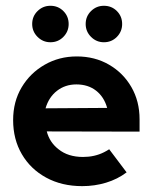

<svg xmlns="http://www.w3.org/2000/svg" viewBox="-20 -624 519 658"><path d="M413.9 -33.3Q382.6 -9.7 343.4 2.1Q304.2 13.9 261.8 13.9Q191.7 13.9 138.2 -15.3Q84.7 -44.4 54.9 -95.5Q25 -146.5 25 -212.5Q25 -275.7 54.2 -324.7Q83.3 -373.6 133 -402.1Q182.6 -430.6 243.1 -430.6Q304.9 -430.6 353.5 -402.4Q402.1 -374.3 430.2 -325.7Q458.3 -277.1 458.3 -215.3V-172.9L140.3 -173.6Q150 -136.1 180.6 -112.5Q213.2 -86.1 264.6 -86.1Q304.2 -86.1 336.1 -102.1Q345.8 -106.9 354.2 -112.5Q354.2 -112.5 413.9 -33.3ZM347.2 -254.2Q336.8 -291.7 309.4 -313.2Q281.9 -334.7 241.7 -334.7Q203.5 -334.7 175.3 -312.8Q147.2 -291 136.1 -252.8Q136.1 -252.8 347.2 -254.2ZM152.8 -479.2Q127.1 -479.2 108.7 -497.6Q90.3 -516 90.3 -541.7Q90.3 -568.1 108.7 -586.1Q127.1 -604.2 152.8 -604.2Q179.2 -604.2 197.2 -586.1Q215.3 -568.1 215.3 -541.7Q215.3 -516 197.2 -497.6Q179.2 -479.2 152.8 -479.2ZM336.1 -479.2Q310.4 -479.2 292 -497.6Q273.6 -516 273.6 -541.7Q273.6 -568.1 292 -586.1Q310.4 -604.2 336.1 -604.2Q362.5 -604.2 380.6 -586.1Q398.6 -568.1 398.6 -541.7Q398.6 -516 380.6 -497.6Q362.5 -479.2 336.1 -479.2Z"/></svg>

Font: co2trust
Style: Bold
Weight: 700
Designer: Kristian Moeller
Foundry: Dicotype
Version: Version 1.000